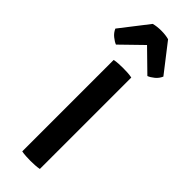

<svg xmlns="http://www.w3.org/2000/svg" viewBox="-263 -790 810 810"><g transform="rotate(45 142.0 -385.5)"><path d="M87.5 -545.5Q99 -548 114.2 -548.8Q129.5 -549.5 140.5 -549.5Q152.5 -549.5 166.2 -548.8Q180 -548 192.5 -545.5V0Q180 2.5 166.2 3.2Q152.5 4 140.5 4Q129.5 4 114.2 3.2Q99 2.5 87.5 0ZM188 -769.5 285.5 -644Q278 -626.5 263.2 -614.5Q248.5 -602.5 236 -598L142.5 -689.5L48.5 -598Q36.5 -602.5 21.5 -614.5Q6.5 -626.5 -1 -644L96.5 -769.5Q116.5 -775 142.5 -775Q168 -775 188 -769.5Z"/></g></svg>

Font: Signika SC
Style: Regular
Weight: 400
Designer: Anna Giedryś
Foundry: Anna Giedryś
Version: Version 2.000; ttfautohint (v1.8.3) -l 8 -r 50 -G 200 -x 9 -